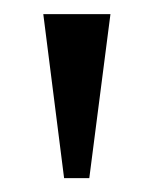

<svg xmlns="http://www.w3.org/2000/svg" viewBox="-20 -675 220 275"><path d="M42 -654.8H138.2L107.9 -419.9H71.8Z"/></svg>

Font: Times New Roman
Style: Regular
Weight: 400
Designer: Steve Matteson
Foundry: Ascender Corporation
Version: Version 2.00.3